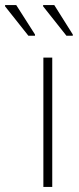

<svg xmlns="http://www.w3.org/2000/svg" viewBox="-84 -737 312 757"><path d="M87 0V-510H122V0ZM203 -596H178L86 -712V-717H130L203 -601ZM54 -596H28L-64 -712V-717H-20L54 -601Z"/></svg>

Font: Saira SemiCondensed Thin
Style: Regular
Weight: 250
Width: 4
Designer: Hector Gatti with collaboration of the Omnibus-Type team
Foundry: Omnibus-Type
Version: Version 1.101